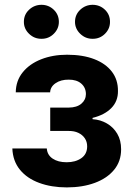

<svg xmlns="http://www.w3.org/2000/svg" viewBox="-20 -785 567 815"><path d="M32.4 -154.9H178.7Q180.4 -127.4 203.4 -111.8Q226.4 -96.2 263.1 -96.3Q299.9 -96.2 324.9 -113.4Q349.8 -130.7 350 -163.5Q350 -183.2 340.1 -197.9Q330.3 -212.6 312.7 -221Q295.2 -229.4 271.7 -229.1H193.2V-328.3H271.7Q306.2 -328.6 325.3 -344.8Q344.4 -360.9 344.7 -385.7Q344.4 -413.3 324.9 -430.2Q305.3 -447.2 271.5 -446.9Q238.2 -447.2 216 -431.9Q193.8 -416.7 192.8 -393H46.9Q47.5 -442.2 76.4 -478Q105.3 -513.9 154.6 -533.3Q203.9 -552.7 264.6 -552.7Q331.6 -552.7 380 -534Q428.4 -515.3 454.8 -480.9Q481.2 -446.5 480.7 -398.6Q481.2 -355.4 452.5 -326.2Q423.9 -297.1 372.9 -284.6V-279.1Q406.2 -277 433.8 -261Q461.4 -245 477.8 -217.2Q494.1 -189.5 494.1 -151.2Q494.1 -100.5 464.5 -64.4Q434.8 -28.2 382.8 -8.9Q330.9 10.4 263.5 10.5Q198 10.4 146.4 -8.7Q94.7 -27.7 64.6 -64.6Q34.5 -101.5 32.4 -154.9ZM156.2 -620.3Q125.3 -620.1 103.3 -641.6Q81.2 -663 81.4 -692.2Q81.2 -722.8 103.3 -743.6Q125.3 -764.4 156.2 -764.6Q186.8 -764.4 208.3 -743.6Q229.9 -722.8 229.9 -692.2Q229.9 -663 208.3 -641.6Q186.8 -620.1 156.2 -620.3ZM373.2 -620.3Q342.6 -620.1 320.5 -641.6Q298.4 -663 298.4 -692.2Q298.4 -722.8 320.5 -743.6Q342.6 -764.4 373.2 -764.6Q404.1 -764.4 425.6 -743.6Q447.1 -722.8 446.9 -692.2Q447.1 -663 425.6 -641.6Q404.1 -620.1 373.2 -620.3Z"/></svg>

Font: Inter V
Style: 
Weight: 400
Designer: Rasmus Andersson
Foundry: rsms
Version: Version 4.000;git-a3f224843